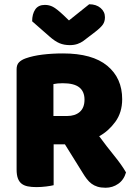

<svg xmlns="http://www.w3.org/2000/svg" viewBox="-20 -874 642 902"><path d="M232 -196V-4Q221 -1 197.5 2Q174 5 151 5Q128 5 110.5 1.5Q93 -2 81.5 -11Q70 -20 64 -36Q58 -52 58 -78V-549Q58 -570 69.5 -581.5Q81 -593 101 -600Q135 -612 180 -617.5Q225 -623 276 -623Q414 -623 484 -565Q554 -507 554 -408Q554 -346 522 -302Q490 -258 446 -234Q482 -185 517 -142Q552 -99 572 -64Q562 -29 535.5 -10.5Q509 8 476 8Q454 8 438 3Q422 -2 410 -11Q398 -20 388 -33Q378 -46 369 -61L285 -196ZM304 -778 399 -854Q432 -854 452.5 -836.5Q473 -819 473 -793Q473 -773 463.5 -759Q454 -745 427 -724L372 -682Q360 -673 344 -667.5Q328 -662 308 -662Q281 -662 259.5 -671Q238 -680 212 -703L131 -774Q131 -808 145.5 -829.5Q160 -851 191 -851Q211 -851 228.5 -842Q246 -833 278 -803ZM295 -329Q333 -329 355 -348.5Q377 -368 377 -406Q377 -444 352.5 -463.5Q328 -483 275 -483Q260 -483 251 -482Q242 -481 231 -479V-329Z"/></svg>

Font: Baloo
Style: Regular
Weight: 400
Designer: Sarang Kulkarni and Ek Type
Foundry: Ek Type
Version: Version 1.100;PS 1.000;hotconv 1.0.88;makeotf.lib2.5.647800;